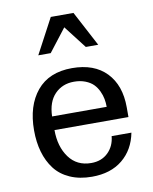

<svg xmlns="http://www.w3.org/2000/svg" viewBox="-87 -835 730 915"><g transform="rotate(-10 278.0 -378.0)"><path d="M410.2 -301.8Q410.2 -321.3 406.7 -340.1Q403.3 -358.9 394 -378.7Q384.8 -398.4 370.4 -413.1Q356 -427.7 331.8 -437.3Q307.6 -446.8 276.9 -446.8Q220.7 -446.8 184.3 -409.4Q147.9 -372.1 146 -301.8ZM421.9 -600.1H361.8L276.9 -710L191.9 -600.1H131.8L222.2 -770H332ZM146 -235.8Q146 -155.8 184.3 -103.3Q222.7 -50.8 292 -50.8Q341.8 -50.8 373.3 -81.5Q404.8 -112.3 409.2 -160.2H504.9Q489.3 -79.6 432.1 -32.7Q375 14.2 284.2 14.2Q224.1 14.2 178.2 -6.1Q132.3 -26.4 104.7 -62.7Q77.1 -99.1 63.5 -146.5Q49.8 -193.8 49.8 -251Q49.8 -370.1 108.6 -441.2Q167.5 -512.2 278.8 -512.2Q386.2 -512.2 445.1 -450.9Q503.9 -389.6 503.9 -283.2V-235.8Z"/></g></svg>

Font: Perun
Style: Regular
Weight: 400
Version: Version 1.0000